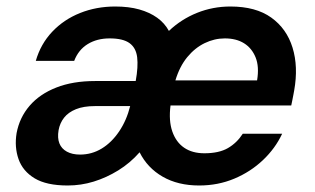

<svg xmlns="http://www.w3.org/2000/svg" viewBox="-20 -558 969 590"><path d="M188 12Q123 12 86.5 -10Q50 -32 37 -69Q24 -106 31 -149Q40 -197 71 -233Q102 -269 153 -289Q204 -309 272 -309H397Q405 -353 401.5 -382Q398 -411 378 -425.5Q358 -440 317 -440Q278 -440 249.5 -422.5Q221 -405 208 -371H90Q105 -423 140.5 -460.5Q176 -498 226 -518Q276 -538 334 -538Q376 -538 408 -529Q440 -520 463 -503.5Q486 -487 499 -463Q537 -499 585.5 -518.5Q634 -538 688 -538Q766 -538 813.5 -504Q861 -470 879 -411.5Q897 -353 884 -280Q883 -274 881.5 -266.5Q880 -259 878.5 -251Q877 -243 875 -234H504Q498 -187 509.5 -154Q521 -121 546 -104Q571 -87 608 -87Q653 -87 680.5 -103Q708 -119 726 -147H847Q826 -102 788 -66Q750 -30 700 -9Q650 12 592 12Q527 12 480 -15Q433 -42 409 -90Q380 -57 343.5 -34.5Q307 -12 268 0Q229 12 188 12ZM226 -83Q262 -83 292.5 -101.5Q323 -120 346 -154Q369 -188 380 -232H272Q237 -232 213.5 -222.5Q190 -213 177 -196.5Q164 -180 160 -158Q156 -134 162.5 -117.5Q169 -101 185.5 -92Q202 -83 226 -83ZM519 -311H770Q777 -353 765.5 -381.5Q754 -410 730 -425Q706 -440 671 -440Q639 -440 609 -425.5Q579 -411 555.5 -382.5Q532 -354 519 -311Z"/></svg>

Font: DM Sans 9pt SemiBold
Style: Italic
Weight: 600
Italic angle: -10°
Version: Version 4.004;gftools[0.9.30]